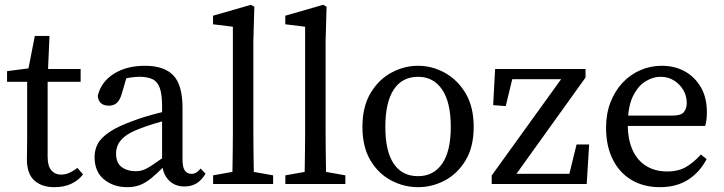

<svg xmlns="http://www.w3.org/2000/svg" viewBox="-20 -759 2985 792"><path d="M134.3 -474.5H312.6V-421.6H134.3ZM176.5 -112.4Q176.5 -73.6 192 -56.1Q207.4 -38.7 232.2 -38.7Q249.1 -38.7 264.9 -45.6Q280.7 -52.5 299.5 -66.4L322.5 -39.5Q303.5 -14.7 273.7 -0.8Q243.8 13.1 204.8 13.1Q151.9 13.1 121.5 -14.7Q91 -42.5 91 -101.4Q91 -119.8 91.5 -138.6Q92 -157.3 92 -186.3V-421.6H9.1V-465.5L132.8 -481.5L91.8 -448.1L123.7 -610.8H184.2L176.5 -435.5Z M370.1 -112Q370.1 -140.5 383.3 -165.7Q396.5 -190.9 432.4 -215Q468.2 -239.1 535.8 -262.9Q556.8 -270.9 583.4 -278.8Q610 -286.8 638.1 -293.8Q666.2 -300.9 691.1 -304.9V-268.6Q657 -261.5 618.6 -249.6Q580.2 -237.7 557.3 -228.6Q513.5 -212.1 492.8 -194.3Q472 -176.5 465.4 -159.4Q458.7 -142.2 458.7 -126.7Q458.7 -86.9 481.9 -69.8Q505 -52.8 538.5 -52.8Q556.1 -52.8 570.3 -57.7Q584.5 -62.5 604 -75.2Q623.5 -87.9 653.6 -109.3L674.8 -125.1L688.5 -104.5L658.8 -74.5Q629.1 -44.8 605.8 -25.4Q582.4 -5.9 558.9 3.6Q535.3 13.1 504 13.1Q448.8 13.1 409.5 -18.5Q370.1 -50.1 370.1 -112ZM648.6 -91.4V-320.7Q648.6 -369.5 639.2 -395.8Q629.9 -422.2 609.1 -432.3Q588.3 -442.3 555.3 -442.3Q538.3 -442.3 515.8 -438.8Q493.4 -435.4 465.1 -424.5L506.8 -455.9L481.9 -370.9Q475.1 -347.3 462.6 -335.2Q450.1 -323.1 429.6 -323.1Q386.8 -323.1 383.3 -363.7Q396.7 -421 449.1 -454.3Q501.5 -487.7 578.4 -487.7Q656.5 -487.7 694.7 -448.4Q732.9 -409.1 732.9 -313.8V-101.1Q732.9 -68.2 742.7 -55.1Q752.4 -41.9 769.1 -41.9Q781.8 -41.9 790.6 -47.8Q799.5 -53.8 807.6 -63.9L827.9 -42.2Q809.9 -13.4 789 -1.6Q768 10.2 740.9 10.2Q699.3 10.2 674.2 -17.6Q649 -45.5 648.6 -91.4Z M994.3 -55.7 1106.6 -35.7V0H859.1V-35.7L971.1 -55.7ZM858.8 -694.2 1015 -739.2 1029.1 -731.1 1025.1 -589.2V-210Q1025.1 -175 1025.6 -140Q1026.1 -105 1026.6 -70Q1027.1 -35 1028.1 0H937.6Q938.6 -35 939.1 -70Q939.6 -105 940.1 -140Q940.6 -175 940.6 -210V-648.8L858.8 -658.8Z M1292.3 -55.7 1404.6 -35.7V0H1157.1V-35.7L1269.1 -55.7ZM1156.8 -694.2 1313 -739.2 1327.1 -731.1 1323.1 -589.2V-210Q1323.1 -175 1323.6 -140Q1324.1 -105 1324.6 -70Q1325.1 -35 1326.1 0H1235.6Q1236.6 -35 1237.1 -70Q1237.6 -105 1238.1 -140Q1238.6 -175 1238.6 -210V-648.8L1156.8 -658.8Z M1704.5 13.1Q1646.3 13.1 1593.5 -14.7Q1540.8 -42.5 1507.9 -97.7Q1475 -152.9 1475 -235.5Q1475 -318.2 1508.1 -374.2Q1541.1 -430.3 1593.9 -459Q1646.7 -487.7 1704.5 -487.7Q1762.3 -487.7 1814.6 -459Q1866.9 -430.3 1900.5 -374.3Q1934 -318.2 1934 -235.5Q1934 -152.8 1900.6 -97.6Q1867.2 -42.4 1815 -14.6Q1762.7 13.1 1704.5 13.1ZM1704.5 -32.3Q1768.2 -32.3 1803.8 -83.6Q1839.5 -135 1839.5 -235.4Q1839.5 -336.7 1803.8 -389.5Q1768.2 -442.2 1704.5 -442.2Q1638.9 -442.2 1604.2 -389.5Q1569.5 -336.7 1569.5 -235.4Q1569.5 -135 1604.2 -83.6Q1638.9 -32.3 1704.5 -32.3Z M2022.3 -474.5H2395.4V-439.3L2080.2 0V-42.2H2364.1L2318.3 0L2358.4 -163.2H2410.2L2400.2 0H2008.3V-35.2L2325 -474.5V-432.3H2065.4L2103.2 -474.5L2066.1 -321.3L2014.3 -325.3Z M2709.7 -487.7Q2762.5 -487.7 2804.3 -464.9Q2846 -442.1 2871 -399.3Q2895.9 -356.5 2895.9 -295.5Q2895.9 -278.5 2894 -264.2Q2892 -249.8 2889 -239.6H2518.7V-282.2H2753.9Q2789.9 -282.2 2801.4 -297.2Q2812.9 -312.2 2812.9 -333.9Q2812.9 -363.2 2798.7 -387.5Q2784.5 -411.8 2760.1 -427.1Q2735.6 -442.3 2704.4 -442.3Q2673.1 -442.3 2641.9 -422.9Q2610.6 -403.5 2590.2 -360.6Q2569.7 -317.7 2569.7 -245.7Q2569.7 -182.8 2589.6 -139.6Q2609.5 -96.3 2646.2 -74Q2682.8 -51.7 2732.1 -51.7Q2779.7 -51.7 2812 -71.5Q2844.3 -91.2 2871 -121.7L2894.7 -102.9Q2867.5 -49.6 2819.2 -18.2Q2770.9 13.1 2702.6 13.1Q2635.3 13.1 2585.4 -16.4Q2535.5 -46 2507.8 -101.1Q2480 -156.3 2480 -232.5Q2480 -289.9 2498.2 -336.9Q2516.4 -383.9 2548.2 -417.9Q2580 -451.8 2621.8 -469.7Q2663.6 -487.7 2709.7 -487.7Z"/></svg>

Font: Adobe Variable Font Prototype
Style: Regular
Weight: 389
Designer: Frank Grießhammer
Foundry: Adobe
Version: Version 1.004;hotconv 1.0.113;makeotfexe 2.5.65598